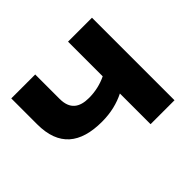

<svg xmlns="http://www.w3.org/2000/svg" viewBox="-126 -712 885 885"><g transform="rotate(-45 317.0 -269.0)"><path d="M403 -538V-312C368 -295 329 -286 288 -286C226 -286 189 -312 189 -379V-538H33V-369C33 -228 111 -166 253 -166C312 -166 361 -179 403 -200V0H559V-538Z"/></g></svg>

Font: Talent SemiBold
Style: Bold
Weight: 700
Designer: Mike Powis
Version: Version 1.001;hotconv 1.0.109;makeotfexe 2.5.65596